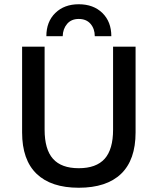

<svg xmlns="http://www.w3.org/2000/svg" viewBox="-20 -882 749 912"><path d="M508.8 -710H430.2Q430.2 -745.1 410.2 -768.6Q390.1 -792 354 -792Q318.8 -792 298.8 -768.6Q278.8 -745.1 277.8 -710H200.2Q200.2 -778.8 242.7 -820.3Q285.2 -861.8 354 -861.8Q423.8 -861.8 466.3 -820.3Q508.8 -778.8 508.8 -710ZM624 -660.2V-252.9Q624 -122.6 555.2 -56.4Q486.3 9.8 354 9.8Q222.7 9.8 153.8 -56.4Q85 -122.6 85 -252.9V-660.2H191.9V-266.1Q191.9 -172.4 231.7 -127.7Q271.5 -83 354 -83Q437 -83 477.1 -127.7Q517.1 -172.4 517.1 -266.1V-660.2Z"/></svg>

Font: Work Sans Medium
Style: Regular
Weight: 500
Designer: Wei Huang
Foundry: Wei Huang
Version: Version 2.012